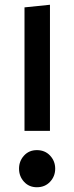

<svg xmlns="http://www.w3.org/2000/svg" viewBox="-20 -772 311 807"><path d="M190 -752V-222H83V-741ZM212 -63Q212 -31 190.5 -8Q169 15 135 15Q102 15 81 -8Q60 -31 60 -63Q60 -95 81 -118Q102 -141 135 -141Q169 -141 190.5 -118Q212 -95 212 -63Z"/></svg>

Font: Fira Sans Extra Condensed Medium
Style: Regular
Weight: 500
Width: 1
Designer: Carrois Corporate & Edenspiekermann AG
Foundry: Carrois Corporate GbR & Edenspiekermann AG
Version: Version 4.203